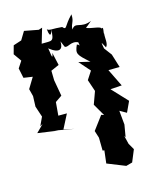

<svg xmlns="http://www.w3.org/2000/svg" viewBox="-121 -653 775 973"><g transform="rotate(-15 266.5 -166.0)"><path d="M273 -424C287 -411 310 -444 346 -427C351 -384 358 -412 336 -418C316 -373 322 -368 380 -316L320 -330L371 -272L343 -229L364 -167L340 -101C353 -80 364 -58 377 -37L363 -42L310 29L322 67L323 135L332 136L324 203L419 241L452 232L478 169L459 136L448 91L453 100L464 36L457 -38L492 -18L518 -74L442 -155L502 -159L457 -251L516 -252L494 -323L464 -363C460 -389 452 -411 475 -366C490 -380 481 -412 484 -436C479 -432 493 -478 479 -463C477 -478 418 -476 401 -489C401 -489 394 -478 436 -515C376 -490 358 -534 334 -497C335 -531 352 -531 349 -573C299 -522 308 -500 287 -523C240 -528 219 -521 209 -532C215 -473 230 -515 231 -528C227 -458 222 -470 165 -468L188 -546L169 -540L95 -554L69 -511L26 -497L14 -453L43 -412L20 -377L31 -325L78 -318L44 -262L54 -223L52 -168L71 -111L50 -66L64 -74L26 -36L132 -21L109 -27L215 -8L159 -20L197 -94H152L158 -164L193 -188L178 -273L177 -323L220 -342L205 -409C197 -357 194 -434 190 -437C245 -394 262 -417 260 -455Z"/></g></svg>

Font: Asimov Aggro
Style: Condensed
Weight: 500
Designer: Google
Version: Version 2.000980; 2014